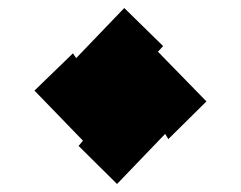

<svg xmlns="http://www.w3.org/2000/svg" viewBox="-20 -479 602 479"><path d="M272 -20 176 -115 187 -128 66 -253 162 -346 170 -334 290 -459 387 -364 374 -350 495 -226 400 -132 392 -145Z"/></svg>

Font: Eczar SemiBold
Style: Regular
Weight: 600
Designer: Vaibhav Singh
Foundry: Rosetta Type Foundry
Version: Version 2.000